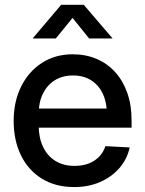

<svg xmlns="http://www.w3.org/2000/svg" viewBox="-20 -756 594 788"><path d="M284.7 11.7Q207.5 11.7 151.6 -22.9Q95.7 -57.6 65.9 -118.9Q36.1 -180.2 36.1 -259.8Q36.1 -339.4 66.9 -401.1Q97.7 -462.9 152.3 -498Q207 -533.2 278.3 -533.2Q331.5 -533.2 375.7 -514.6Q419.9 -496.1 452.1 -460.7Q484.4 -425.3 502.2 -375.2Q520 -325.2 520 -262.7V-231.9H85.4V-310.5H465.8L418.9 -286.1Q418.9 -335 402.1 -370.8Q385.3 -406.7 354 -426.5Q322.8 -446.3 279.3 -446.3Q236.3 -446.3 204.8 -426.5Q173.3 -406.7 156 -371.3Q138.7 -335.9 138.7 -289.1V-242.2Q138.7 -191.9 156.2 -154.3Q173.8 -116.7 206.8 -95.9Q239.7 -75.2 286.1 -75.2Q319.3 -75.2 344.7 -85.2Q370.1 -95.2 387.5 -113.5Q404.8 -131.8 412.6 -156.2L512.2 -150.9Q502 -103 470.2 -66.4Q438.5 -29.8 390.9 -9Q343.3 11.7 284.7 11.7ZM209 -598.1H114.7V-599.1L231 -736.3H323.7L441.4 -599.1V-598.1H345.7L277.8 -682.6Z"/></svg>

Font: Inter 28pt Medium
Style: Regular
Weight: 500
Designer: Rasmus Andersson
Foundry: rsms
Version: Version 4.001;git-66647c0bb